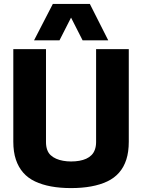

<svg xmlns="http://www.w3.org/2000/svg" viewBox="-20 -951 726 981"><path d="M48 -227V-700H215V-225Q215 -203 221 -186Q227 -169 239 -158Q251 -147 267 -140Q283 -133 302.5 -129.5Q322 -126 343 -126Q366 -126 385.5 -129.5Q405 -133 420.5 -140Q436 -147 447.5 -158.5Q459 -170 465 -187Q471 -204 471 -225V-700H638V-227Q638 -175 625.5 -136Q613 -97 588.5 -69Q564 -41 528 -24Q492 -7 445.5 1.5Q399 10 343 10Q287 10 241 1.5Q195 -7 159 -24Q123 -41 98.5 -69Q74 -97 61 -136Q48 -175 48 -227ZM154 -745 250 -931H439L533 -745H402L343 -861L284 -745Z"/></svg>

Font: Georama ExtraCondensed Thin
Style: Bold
Weight: 700
Version: Version 1.001